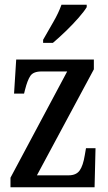

<svg xmlns="http://www.w3.org/2000/svg" viewBox="-20 -786 455 806"><path d="M24 0V-40L262 -486H154Q120 -486 107.5 -467.5Q95 -449 85 -409L81 -393H39L48 -536H374V-495L135 -50H268Q300 -50 314.5 -70.5Q329 -91 336 -135L341 -164H381L377 0ZM161 -619Q182 -656 204 -694Q226 -732 238 -766H344V-756Q334 -739 310 -711.5Q286 -684 256.5 -655.5Q227 -627 202 -606H161Z"/></svg>

Font: Noto Serif Hebrew ExtraCondensed Medium
Style: Regular
Weight: 500
Width: 2
Designer: Monotype Design Team
Foundry: Monotype Imaging Inc.
Version: Version 2.004; ttfautohint (v1.8.4.7-5d5b)